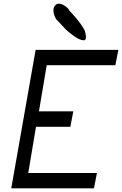

<svg xmlns="http://www.w3.org/2000/svg" viewBox="-20 -1020 661 1040"><path d="M433 -802Q413 -802 383.5 -822.5Q354 -843 337.5 -859.5Q321 -876 290 -910Q289 -909 286.5 -912.5Q284 -916 280.5 -922.5Q277 -929 274 -937.5Q271 -946 270 -955Q269 -964 270 -974Q272 -984 280 -992Q288 -1000 298 -1000H299Q311 -1000 325 -992Q339 -984 347 -975.5Q355 -967 353 -966Q357 -961 370 -947Q383 -933 388 -927Q393 -921 403.5 -908Q414 -895 418.5 -888Q423 -881 430.5 -869.5Q438 -858 440.5 -849.5Q443 -841 444.5 -831.5Q446 -822 445 -813Q443 -802 435 -802ZM41 0 173 -750H621L605 -667H233L191 -417H377L361 -333H175L133 -83H505L489 0Z"/></svg>

Font: Hermit LightItalic
Style: Regular
Weight: 300
Italic angle: -10°
Designer: Pablo Caro
Version: Version 2.000;PS 002.000;hotconv 1.0.88;makeotf.lib2.5.64775